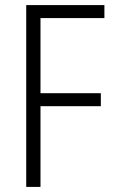

<svg xmlns="http://www.w3.org/2000/svg" viewBox="-20 -734 448 754"><path d="M139 0H83V-714H390V-663H139V-368H376V-317H139Z"/></svg>

Font: Noto Sans Myanmar UI Condensed Light
Style: Regular
Weight: 300
Width: 3
Designer: Monotype Design Team
Foundry: Monotype Imaging Inc.
Version: Version 2.103; ttfautohint (v1.8.4.7-5d5b)